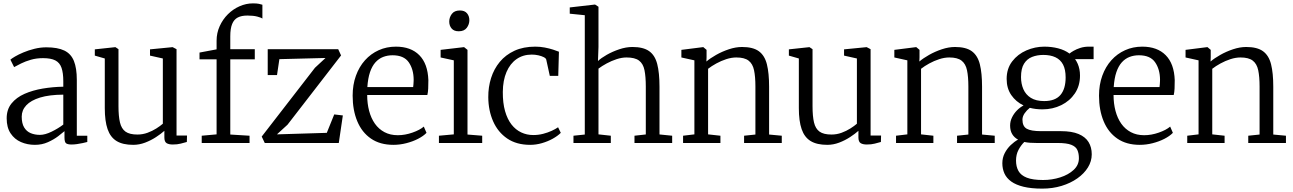

<svg xmlns="http://www.w3.org/2000/svg" viewBox="-20 -846 7650 1136"><path d="M19.5 -146Q19.5 -198.5 48.2 -234Q77 -269.5 125.2 -290.8Q173.5 -312 233 -322Q292.5 -332 354.5 -333V-365Q354.5 -414.5 344 -444.8Q333.5 -475 307.5 -488.5Q281.5 -502 234.5 -502Q195.5 -502 162.8 -492.5Q130 -483 104.8 -470.5Q79.5 -458 63.5 -449L41.5 -493Q48.5 -499.5 68.8 -511.5Q89 -523.5 118.8 -536Q148.5 -548.5 183.5 -557.2Q218.5 -566 254.5 -566Q321 -566 360.5 -547Q400 -528 417.2 -485.5Q434.5 -443 434.5 -373V-43H496.5V-6Q485.5 -3 469.5 0.5Q453.5 4 436 6.5Q418.5 9 403.5 9Q382 9 371.8 2.5Q361.5 -4 361.5 -33V-70Q349 -59 323.8 -39.8Q298.5 -20.5 263.5 -4.8Q228.5 11 186.5 11Q142 11 104 -5.5Q66 -22 42.8 -56.8Q19.5 -91.5 19.5 -146ZM216.5 -48Q246.5 -48 285.5 -67Q324.5 -86 354.5 -109V-286Q271.5 -285.5 217 -268.8Q162.5 -252 135.5 -223Q108.5 -194 108.5 -156Q108.5 -116 122.8 -92.2Q137 -68.5 161.5 -58.2Q186 -48 216.5 -48Z M1002.5 9Q978.5 9 965.5 0.8Q952.5 -7.5 952.5 -33V-72Q932.5 -54 903 -34.8Q873.5 -15.5 838.8 -2.2Q804 11 768 11Q706.5 11 669.8 -11.5Q633 -34 616.5 -82Q600 -130 600 -206V-500L541 -517V-554L662 -567H663L681 -555V-218Q681 -158.5 689.8 -121.5Q698.5 -84.5 722.5 -67.2Q746.5 -50 793 -50Q824.5 -50 853 -60.5Q881.5 -71 904.8 -85.8Q928 -100.5 943.5 -114V-500L867.5 -517V-554L1000.5 -567H1001.5L1024.5 -555V-44H1086.5L1085.5 -6Q1069 -1.5 1049 3.8Q1029 9 1002.5 9Z M1261.5 -51V-495H1160.5V-535L1261.5 -554V-605Q1261.5 -651 1279.8 -691.2Q1298 -731.5 1328.5 -761.8Q1359 -792 1397.5 -809Q1436 -826 1476.5 -826Q1499 -826 1511.2 -823.5Q1523.5 -821 1532.5 -818V-736Q1526 -741.5 1502.5 -747.8Q1479 -754 1443.5 -754Q1409 -754 1386.8 -742.5Q1364.5 -731 1353.5 -704Q1342.5 -677 1342.5 -631V-555H1487.5V-495H1342.5V-50L1456.5 -43V0H1173.5V-43Z M1906 -503 1633 -496 1619 -402H1564V-555H1981L1998 -518L1681 -108L1618.5 -51L1913.5 -60L1957.5 -169L2008.5 -163L1984.5 0H1546.5L1528.5 -38L1843.5 -445Z M2307.5 11Q2228.5 11 2174.8 -26Q2121 -63 2093.8 -128.8Q2066.5 -194.5 2066.5 -280Q2066.5 -344.5 2085.8 -397.8Q2105 -451 2139.5 -489.5Q2174 -528 2220.8 -549Q2267.5 -570 2322.5 -570Q2411 -570 2461 -519.5Q2511 -469 2514.5 -372Q2514.5 -343.5 2513.5 -322Q2512.5 -300.5 2508.5 -284H2152.5Q2152.5 -233.5 2164 -190Q2175.5 -146.5 2198.2 -114.2Q2221 -82 2255 -64Q2289 -46 2333.5 -46Q2376.5 -46 2420.5 -61.5Q2464.5 -77 2487.5 -97L2503.5 -60Q2484.5 -40.5 2453.2 -24.5Q2422 -8.5 2384 1.2Q2346 11 2307.5 11ZM2153.5 -331H2424.5Q2425.5 -338 2426.2 -347.2Q2427 -356.5 2427.2 -364.5Q2427.5 -372.5 2427.5 -375Q2427 -436.5 2398.2 -477.8Q2369.5 -519 2302.5 -519Q2272.5 -519 2246.8 -509Q2221 -499 2201.2 -477Q2181.5 -455 2169.2 -419Q2157 -383 2153.5 -331Z M2665 -51V-489L2587 -506V-551L2724 -567H2726L2746 -551V-50L2833 -43V0H2577V-43ZM2693.5 -661Q2666 -661 2652 -677.5Q2638 -694 2638 -718.5Q2638 -743 2653.2 -763.5Q2668.5 -784 2700.5 -784H2701.5Q2729 -784 2743 -767.5Q2757 -751 2757 -726.5Q2757 -702 2741.8 -681.5Q2726.5 -661 2694.5 -661Z M2869 -271Q2868.5 -330.5 2885.5 -384.2Q2902.5 -438 2937 -479.8Q2971.5 -521.5 3024 -545.8Q3076.5 -570 3147 -570Q3176 -570 3203.2 -564.8Q3230.5 -559.5 3252.2 -552.5Q3274 -545.5 3287 -540L3283 -397H3233L3212 -493Q3210.5 -501 3197.2 -507.8Q3184 -514.5 3165 -518.8Q3146 -523 3126 -523Q3074.5 -523 3036.2 -496.2Q2998 -469.5 2976.8 -420Q2955.5 -370.5 2955 -302Q2954.5 -237 2968.2 -188.8Q2982 -140.5 3006.5 -109.2Q3031 -78 3064 -62.5Q3097 -47 3135 -47Q3165.5 -47 3193.5 -54.2Q3221.5 -61.5 3244.2 -72Q3267 -82.5 3282 -93L3298 -60Q3279.5 -41.5 3250.2 -25.2Q3221 -9 3186.2 1Q3151.5 11 3117 11Q3036 11 2981 -26.5Q2926 -64 2897.8 -128Q2869.5 -192 2869 -271Z M3440 -50V-756L3351 -765V-802L3499 -819H3501L3521 -806V-568L3518 -485Q3536.5 -502.5 3570.2 -521.8Q3604 -541 3644.2 -554.5Q3684.5 -568 3722 -568Q3785.5 -568 3820.2 -543.8Q3855 -519.5 3868.5 -467.5Q3882 -415.5 3882 -333V-50.5L3957 -43V0H3734V-43L3801 -50.5V-334Q3801 -392.5 3793.2 -430.8Q3785.5 -469 3761 -487.5Q3736.5 -506 3687 -506Q3659 -506 3628.5 -496Q3598 -486 3569.8 -470.8Q3541.5 -455.5 3521 -440V-51L3594 -43V0H3373V-43Z M4088.5 -51V-489L4011.5 -506V-551L4138.5 -567H4141.5L4160.5 -551V-507L4159.5 -482Q4181.5 -501 4216.8 -521Q4252 -541 4292.5 -554.5Q4333 -568 4370.5 -568Q4435.5 -568 4470 -542.8Q4504.5 -517.5 4517.5 -465.5Q4530.5 -413.5 4530.5 -333V-50L4605.5 -43V0H4382.5V-43L4449.5 -50V-334Q4449.5 -392 4441.5 -430.2Q4433.5 -468.5 4409.2 -487.2Q4385 -506 4336.5 -506Q4308 -506 4277.2 -496Q4246.5 -486 4218.2 -470.5Q4190 -455 4169.5 -439V-51L4242.5 -43V0H4021.5V-43Z M5109 9Q5085 9 5072 0.8Q5059 -7.5 5059 -33V-72Q5039 -54 5009.5 -34.8Q4980 -15.5 4945.2 -2.2Q4910.5 11 4874.5 11Q4813 11 4776.2 -11.5Q4739.5 -34 4723 -82Q4706.5 -130 4706.5 -206V-500L4647.5 -517V-554L4768.5 -567H4769.5L4787.5 -555V-218Q4787.5 -158.5 4796.2 -121.5Q4805 -84.5 4829 -67.2Q4853 -50 4899.5 -50Q4931 -50 4959.5 -60.5Q4988 -71 5011.2 -85.8Q5034.5 -100.5 5050 -114V-500L4974 -517V-554L5107 -567H5108L5131 -555V-44H5193L5192 -6Q5175.5 -1.5 5155.5 3.8Q5135.5 9 5109 9Z M5348.5 -51V-489L5271.5 -506V-551L5398.5 -567H5401.5L5420.5 -551V-507L5419.5 -482Q5441.5 -501 5476.8 -521Q5512 -541 5552.5 -554.5Q5593 -568 5630.5 -568Q5695.5 -568 5730 -542.8Q5764.5 -517.5 5777.5 -465.5Q5790.5 -413.5 5790.5 -333V-50L5865.5 -43V0H5642.5V-43L5709.5 -50V-334Q5709.5 -392 5701.5 -430.2Q5693.5 -468.5 5669.2 -487.2Q5645 -506 5596.5 -506Q5568 -506 5537.2 -496Q5506.5 -486 5478.2 -470.5Q5450 -455 5429.5 -439V-51L5502.5 -43V0H5281.5V-43Z M6146.5 270Q6081.5 270 6036.2 259Q5991 248 5963.2 228Q5935.5 208 5923 180.5Q5910.5 153 5910.5 120Q5910.5 87.5 5924.5 60.2Q5938.5 33 5960 12.5Q5981.5 -8 6003.5 -20Q5981 -32 5968.8 -52.5Q5956.5 -73 5956.5 -103Q5956.5 -128.5 5967.8 -151.5Q5979 -174.5 5997 -192.8Q6015 -211 6036 -222Q5990.5 -244 5963.2 -283.8Q5936 -323.5 5936 -379Q5936 -440 5968.8 -482.8Q6001.5 -525.5 6052.8 -547.8Q6104 -570 6159 -570Q6202.5 -570 6241 -560Q6279.5 -550 6308 -529Q6315 -535.5 6331.8 -545.2Q6348.5 -555 6371.8 -562.5Q6395 -570 6422 -570H6450.5V-496H6341Q6350 -483.5 6356.5 -468.5Q6363 -453.5 6366.5 -436Q6370 -418.5 6370 -399Q6370 -338.5 6339.8 -293.5Q6309.5 -248.5 6259 -223.8Q6208.5 -199 6148 -199Q6128 -199 6109.2 -201.2Q6090.5 -203.5 6073 -208Q6055 -194 6042.2 -175.5Q6029.5 -157 6029.5 -138Q6029.5 -99 6054.5 -84.5Q6079.5 -70 6139.5 -70H6257.5Q6321.5 -70 6361.8 -53Q6402 -36 6420.8 -5.2Q6439.5 25.5 6439.5 67Q6439.5 108 6417 144.5Q6394.5 181 6354.5 209.2Q6314.5 237.5 6261.2 253.8Q6208 270 6146.5 270ZM6151.5 219Q6204.5 219 6253 203.5Q6301.5 188 6332.5 159.2Q6363.5 130.5 6363.5 90Q6363.5 62 6354.5 41.8Q6345.5 21.5 6318.5 10.8Q6291.5 0 6237.5 0H6113.5Q6093.5 0 6075 -1.2Q6056.5 -2.5 6040.5 -6Q6020.5 13.5 6006 41Q5991.5 68.5 5991.5 104Q5991.5 140 6006 165.8Q6020.5 191.5 6055.2 205.2Q6090 219 6151.5 219ZM6158 -248Q6223.5 -248 6254.2 -284Q6285 -320 6285 -388Q6285 -434.5 6269.8 -463.8Q6254.5 -493 6225 -507Q6195.5 -521 6153 -521Q6116.5 -521 6086.5 -509.2Q6056.5 -497.5 6038.8 -469Q6021 -440.5 6021 -390Q6021 -350.5 6035 -318.2Q6049 -286 6079.2 -267Q6109.5 -248 6158 -248Z M6723.5 11Q6644.5 11 6590.8 -26Q6537 -63 6509.8 -128.8Q6482.5 -194.5 6482.5 -280Q6482.5 -344.5 6501.8 -397.8Q6521 -451 6555.5 -489.5Q6590 -528 6636.8 -549Q6683.5 -570 6738.5 -570Q6827 -570 6877 -519.5Q6927 -469 6930.5 -372Q6930.5 -343.5 6929.5 -322Q6928.5 -300.5 6924.5 -284H6568.5Q6568.5 -233.5 6580 -190Q6591.5 -146.5 6614.2 -114.2Q6637 -82 6671 -64Q6705 -46 6749.5 -46Q6792.5 -46 6836.5 -61.5Q6880.5 -77 6903.5 -97L6919.5 -60Q6900.5 -40.5 6869.2 -24.5Q6838 -8.5 6800 1.2Q6762 11 6723.5 11ZM6569.5 -331H6840.5Q6841.5 -338 6842.2 -347.2Q6843 -356.5 6843.2 -364.5Q6843.5 -372.5 6843.5 -375Q6843 -436.5 6814.2 -477.8Q6785.5 -519 6718.5 -519Q6688.5 -519 6662.8 -509Q6637 -499 6617.2 -477Q6597.5 -455 6585.2 -419Q6573 -383 6569.5 -331Z M7071.5 -51V-489L6994.5 -506V-551L7121.5 -567H7124.5L7143.5 -551V-507L7142.5 -482Q7164.5 -501 7199.8 -521Q7235 -541 7275.5 -554.5Q7316 -568 7353.5 -568Q7418.5 -568 7453 -542.8Q7487.5 -517.5 7500.5 -465.5Q7513.5 -413.5 7513.5 -333V-50L7588.5 -43V0H7365.5V-43L7432.5 -50V-334Q7432.5 -392 7424.5 -430.2Q7416.5 -468.5 7392.2 -487.2Q7368 -506 7319.5 -506Q7291 -506 7260.2 -496Q7229.5 -486 7201.2 -470.5Q7173 -455 7152.5 -439V-51L7225.5 -43V0H7004.5V-43Z"/></svg>

Font: Merriweather 7pt Light
Style: Regular
Weight: 300
Designer: Eben Sorkin
Foundry: Eben Sorkin
Version: Version 2.200;gftools[0.9.31]